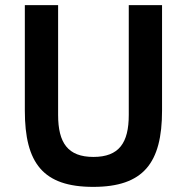

<svg xmlns="http://www.w3.org/2000/svg" viewBox="-20 -718 730 750"><path d="M77 -698V-286C77 -81 148 12 344 12C540 12 613 -81 613 -286V-698H483V-269C483 -160 445 -105 345 -105C245 -105 207 -160 207 -269V-698Z"/></svg>

Font: Braiins Sans SemiBold
Style: Regular
Weight: 600
Designer: Mike Abbink, Paul van der Laan, Pieter van Rosmalen, Jiri Chlebus, Lubos Buracinsky
Foundry: Bold Monday, Sudetype
Version: Version 1.000;hotconv 1.0.109;makeotfexe 2.5.65596